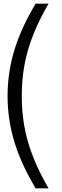

<svg xmlns="http://www.w3.org/2000/svg" viewBox="-20 -820 335 1040"><path d="M173 200H243C140 23 98 -125 98 -300C98 -475 140 -623 243 -800H173C73 -633 21 -477 21 -300C21 -123 73 33 173 200Z"/></svg>

Font: Aspekta 350
Style: Regular
Weight: 350
Designer: Ivo Dolenc
Version: Version 2.000